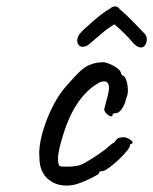

<svg xmlns="http://www.w3.org/2000/svg" viewBox="-20 -588 478 599"><path d="M188 -9Q151 -9 127 -32Q103 -55 103 -96Q99 -140 122.5 -205Q146 -270 182 -314Q207 -343 225 -361Q243 -379 258 -385Q279 -394 305 -394Q323 -390 340.5 -379Q358 -368 358 -357L363 -352Q369 -352 374 -337.5Q379 -323 379 -306Q379 -292 374 -282Q370 -263 360.5 -249Q351 -235 342 -235Q331 -235 331 -229Q331 -225 327 -225Q322 -225 315 -231Q308 -237 305 -245Q305 -248 309 -262Q313 -276 317 -293Q320 -305 320 -314Q320 -334 305 -334Q297 -334 289 -330Q249 -308 218 -260Q187 -212 166 -128Q161 -106 161 -93Q161 -83 162.5 -77Q164 -71 166 -70Q171 -68 187 -68Q224 -68 239 -77Q271 -94 310 -123Q314 -126 322 -133.5Q330 -141 337 -144Q344 -155 350 -157.5Q356 -160 369 -160Q382 -156 390 -149.5Q398 -143 390 -139Q387 -139 386 -137Q385 -135 385 -134Q387 -129 369 -109Q351 -89 329 -71.5Q307 -54 299 -54Q295 -54 292 -53Q289 -52 289 -48Q289 -44 258.5 -29.5Q228 -15 209 -11Q195 -9 188 -9ZM238 -442Q230 -442 225.5 -447.5Q221 -453 221 -461Q221 -472 229 -483Q237 -493 270.5 -522Q304 -551 323 -561Q331 -568 339 -568Q348 -568 354 -559Q370 -546 396 -519.5Q422 -493 433 -481Q438 -475 438 -464Q438 -455 433 -447.5Q428 -440 420 -440Q406 -440 391 -459Q371 -483 337 -512Q316 -500 292.5 -479.5Q269 -459 265 -456Q251 -442 238 -442Z"/></svg>

Font: Caveat
Style: Regular
Weight: 400
Designer: Pablo Impallari
Foundry: Pablo Impallari
Version: Version 1.500; ttfautohint (v1.6)